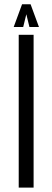

<svg xmlns="http://www.w3.org/2000/svg" viewBox="-20 -856 239 876"><path d="M133.3 0H65.4V-697.3H133.3ZM85.9 -732.9H42.5L80.6 -836.4H119.6L157.7 -732.9H114.3L100.1 -791Z"/></svg>

Font: Agdasima
Style: Regular
Weight: 400
Width: 3
Designer: The DocRepair Project, Patric King
Foundry: Google
Version: Version 2.002